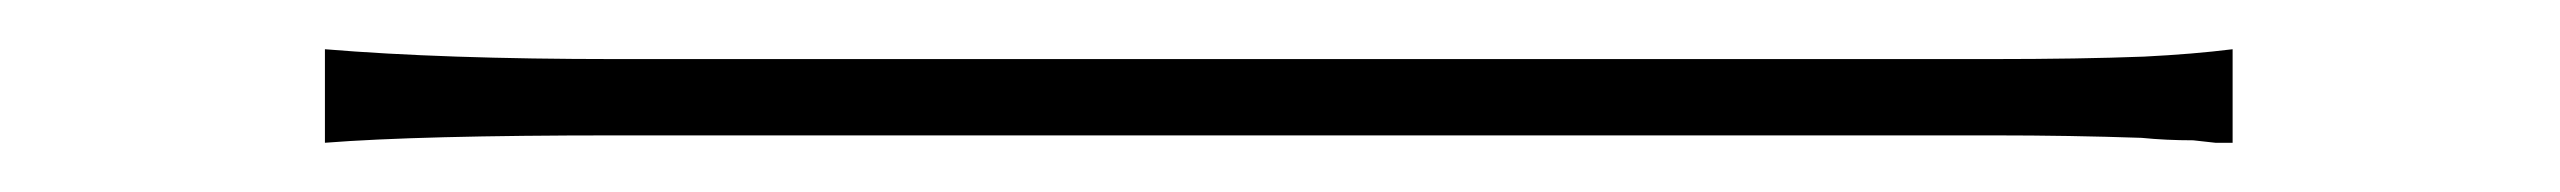

<svg xmlns="http://www.w3.org/2000/svg" viewBox="-20 -423 1040 78"><path d="M112 -403Q160 -399 230 -399H789Q825 -399 851 -400Q871 -401 887 -403V-365H880L871 -366Q860 -366 850 -367Q821 -368 790 -368H230Q150 -368 112 -365Z"/></svg>

Font: Noto Sans CJK TC Thin
Style: Regular
Weight: 250
Designer: Ryoko NISHIZUKA ???? (kana & ideographs); Paul D. Hunt (Latin, Greek & Cyrillic); Wenlong ZHANG ??? (bopomofo); Sandoll 
Foundry: Adobe Systems Incorporated
Version: Version 1.004 January 19, 2016